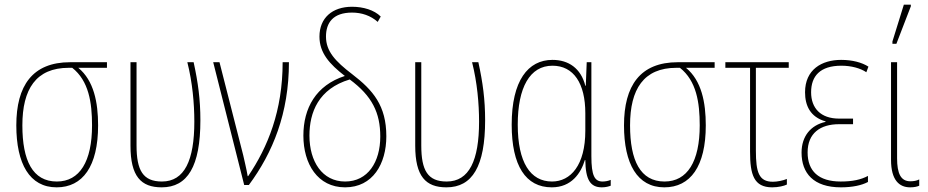

<svg xmlns="http://www.w3.org/2000/svg" viewBox="-20 -794 3982 824"><path d="M223 10C335 10 401 -80 401 -256C401 -354 383 -448 316 -503H439V-527H281C119 -527 50 -426 50 -256C50 -91 107 10 223 10ZM224 -15C120 -15 76 -105 76 -256C76 -411 134 -503 275 -503H290C361 -447 375 -354 375 -256C375 -101 322 -15 224 -15Z M674 10C785 10 840 -80 840 -278C840 -367 830 -440 811 -527H784C806 -440 814 -349 814 -272C814 -106 772 -15 675 -15C594 -15 566 -62 566 -170V-527H540V-169C540 -37 585 10 674 10Z M1028 0H1048C1151 -139 1220 -308 1220 -527H1193C1193 -318 1129 -162 1045 -38H1043C1038 -69 1027 -112 1024 -127L922 -527H895Z M1461 10C1580 10 1638 -91 1638 -209C1638 -341 1581 -407 1491 -476C1419 -531 1379 -574 1379 -637C1379 -697 1410 -740 1491 -740C1532 -740 1571 -727 1601 -700L1614 -723C1586 -751 1539 -765 1491 -765C1406 -765 1351 -717 1351 -637C1351 -567 1394 -519 1460 -468C1336 -428 1282 -330 1282 -212C1282 -91 1343 10 1461 10ZM1461 -15C1363 -15 1308 -101 1308 -212C1308 -312 1347 -413 1481 -453C1577 -382 1612 -310 1612 -208C1612 -99 1559 -15 1461 -15Z M1896 10C2007 10 2062 -80 2062 -278C2062 -367 2052 -440 2033 -527H2006C2028 -440 2036 -349 2036 -272C2036 -106 1994 -15 1897 -15C1816 -15 1788 -62 1788 -170V-527H1762V-169C1762 -37 1807 10 1896 10Z M2348 10C2433 10 2473 -51 2490 -107H2492C2493 -23 2513 10 2563 10C2580 10 2593 6 2601 3V-22C2590 -17 2576 -15 2566 -15C2532 -15 2518 -40 2518 -124V-527H2498L2494 -426H2492C2473 -501 2420 -537 2351 -537C2246 -537 2176 -448 2176 -259C2176 -83 2236 10 2348 10ZM2349 -15C2256 -15 2202 -97 2202 -259C2202 -419 2254 -512 2351 -512C2442 -512 2492 -436 2492 -308V-233C2492 -85 2429 -15 2349 -15Z M2831 10C2943 10 3009 -80 3009 -256C3009 -354 2991 -448 2924 -503H3047V-527H2889C2727 -527 2658 -426 2658 -256C2658 -91 2715 10 2831 10ZM2832 -15C2728 -15 2684 -105 2684 -256C2684 -411 2742 -503 2883 -503H2898C2969 -447 2983 -354 2983 -256C2983 -101 2930 -15 2832 -15Z M3294 10C3320 10 3345 4 3357 -2V-26C3340 -19 3316 -14 3297 -14C3237 -14 3224 -54 3224 -148V-503H3365V-527H3093V-503H3199V-143C3199 -45 3215 10 3294 10Z M3589 10C3639 10 3679 1 3705 -13V-39C3675 -23 3639 -15 3588 -15C3493 -15 3446 -60 3446 -140C3446 -222 3500 -261 3581 -261H3641V-285H3581C3502 -285 3461 -330 3461 -398C3461 -467 3499 -512 3591 -512C3634 -512 3673 -501 3698 -484L3707 -508C3679 -526 3638 -537 3590 -537C3506 -537 3435 -495 3435 -398C3435 -341 3457 -292 3523 -273V-271C3460 -257 3420 -210 3420 -139C3420 -51 3471 10 3589 10Z M3810 -606H3827L3889 -767V-774H3859L3810 -616ZM3886 10C3904 10 3916 7 3925 3V-24C3914 -18 3900 -16 3887 -16C3846 -16 3830 -49 3830 -115V-527H3804V-108C3804 -20 3840 10 3886 10Z"/></svg>

Font: Noto Sans Condensed Thin
Style: Regular
Weight: 100
Width: 3
Designer: Monotype Design Team
Foundry: Monotype Imaging Inc.
Version: Version 2.013